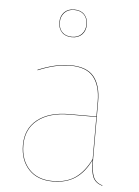

<svg xmlns="http://www.w3.org/2000/svg" viewBox="-55 -825 633 877"><g transform="rotate(5 261.5 -386.5)"><path d="M448 7 447 9Q415 -1 404 -26Q393 -51 393 -105Q366 -48 324 -19.5Q282 9 220 9Q149 9 109.5 -33.5Q70 -76 70 -145Q70 -220 123 -262Q176 -304 269 -304H393V-372Q393 -446 360.5 -485.5Q328 -525 254 -525Q188 -525 107 -491L106 -493Q187 -527 254 -527Q329 -527 362 -487.5Q395 -448 395 -372V-110Q395 -53 406 -27.5Q417 -2 448 7ZM393 -109V-302H269Q177 -302 124.5 -260.5Q72 -219 72 -145Q72 -77 111 -35Q150 7 220 7Q283 7 324 -22Q365 -51 393 -109ZM313 -719Q313 -690 296 -672.5Q279 -655 250 -655Q220 -655 203.5 -672.5Q187 -690 187 -718Q187 -747 204 -764.5Q221 -782 250 -782Q280 -782 296.5 -764.5Q313 -747 313 -719ZM189 -718Q189 -690 205 -673.5Q221 -657 250 -657Q278 -657 294.5 -674.5Q311 -692 311 -719Q311 -747 295 -763.5Q279 -780 250 -780Q222 -780 205.5 -762.5Q189 -745 189 -718Z"/></g></svg>

Font: FiraGO Two
Style: Regular
Weight: 100
Designer: bBox Type
Foundry: bBox Type GmbH
Version: Version 1.001